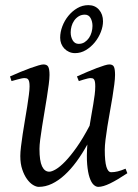

<svg xmlns="http://www.w3.org/2000/svg" viewBox="-20 -708 539 748"><path d="M476.1 -33.2Q436.5 -6.8 408.9 6.6Q381.3 20 362.8 20Q353.5 20 344.5 11.5Q335.4 2.9 328.9 -16.6Q322.3 -36.1 319.6 -67.6Q316.9 -99.1 320.3 -145Q300.3 -108.9 278.1 -78.6Q255.9 -48.3 231.9 -26.4Q208 -4.4 182.6 7.8Q157.2 20 130.9 20Q121.1 20 108.6 12.5Q96.2 4.9 85.2 -10.3Q74.2 -25.4 66.7 -47.9Q59.1 -70.3 59.1 -100.1Q59.1 -114.7 61.8 -137.2Q64.5 -159.7 68.4 -185.5Q72.3 -211.4 77.1 -239.3Q82 -267.1 85.9 -292.5Q89.8 -317.9 92.5 -338.4Q95.2 -358.9 95.2 -371.1Q95.2 -382.3 93.8 -388.9Q92.3 -395.5 89.6 -398.7Q86.9 -401.9 83.3 -402.8Q79.6 -403.8 75.2 -403.8Q70.8 -403.8 62.5 -402.1Q54.2 -400.4 45.9 -397.9Q36.1 -395.5 24.9 -392.1L19 -410.2Q39.6 -419.4 60.3 -428Q81.1 -436.5 98.6 -442.9Q116.2 -449.2 129.6 -453.1Q143.1 -457 148.9 -457Q163.1 -457 168 -447.8Q172.9 -438.5 172.9 -416Q172.9 -401.9 169.9 -378.9Q167 -356 162.6 -328.6Q158.2 -301.3 153.3 -272Q148.4 -242.7 144 -215.3Q139.6 -188 136.7 -165Q133.8 -142.1 133.8 -127.9Q133.8 -81.1 143.8 -60.1Q153.8 -39.1 171.9 -39.1Q181.6 -39.1 197.8 -48.6Q213.9 -58.1 234.4 -79.3Q254.9 -100.6 279.1 -134.8Q303.2 -168.9 329.1 -218.3Q332.5 -239.3 336.2 -260.5Q339.8 -281.7 343.3 -301.5Q346.7 -321.3 348.9 -339.1Q351.1 -356.9 351.1 -371.1Q351.1 -382.3 349.9 -388.9Q348.6 -395.5 346.2 -398.7Q343.8 -401.9 340.6 -402.8Q337.4 -403.8 333 -403.8Q328.6 -403.8 321 -402.1Q313.5 -400.4 305.7 -397.9Q296.9 -395.5 287.1 -392.1L279.8 -410.2Q300.3 -419.4 320.3 -428Q340.3 -436.5 357.2 -442.9Q374 -449.2 386.7 -453.1Q399.4 -457 405.8 -457Q419.4 -457 423.8 -447.8Q428.2 -438.5 428.2 -416Q428.2 -401.9 425.3 -379.2Q422.4 -356.4 418 -329.3Q413.6 -302.2 408.2 -272.7Q402.8 -243.2 398.4 -215.6Q394 -188 391.1 -164.1Q388.2 -140.1 388.2 -124Q388.2 -79.6 394.5 -58.3Q400.9 -37.1 413.1 -37.1Q425.8 -37.1 438.7 -40.3Q451.7 -43.5 469.2 -50.8ZM340.3 -606.9Q340.3 -624 333 -637.5Q325.7 -650.9 310.5 -650.9Q296.9 -650.9 286.6 -644.5Q276.4 -638.2 269.3 -628.2Q262.2 -618.2 258.8 -606Q255.4 -593.8 255.4 -582Q255.4 -564 263.4 -550.5Q271.5 -537.1 286.6 -537.1Q299.8 -537.1 309.8 -543.7Q319.8 -550.3 326.7 -560.3Q333.5 -570.3 336.9 -582.8Q340.3 -595.2 340.3 -606.9ZM381.3 -625Q381.3 -605 372.8 -583.3Q364.3 -561.5 349.4 -543.2Q334.5 -524.9 314.7 -512.9Q294.9 -501 272.5 -501Q259.8 -501 249 -505.9Q238.3 -510.7 230.5 -519Q222.7 -527.3 218.5 -538.1Q214.4 -548.8 214.4 -561Q214.4 -583 222.9 -605.5Q231.4 -627.9 246.3 -646.2Q261.2 -664.6 281.2 -676.3Q301.3 -688 324.2 -688Q350.1 -688 365.7 -670.2Q381.3 -652.3 381.3 -625Z"/></svg>

Font: Gentium Plus Eur
Style: Italic
Weight: 400
Italic angle: -8°
Designer: J. Victor Gaultney, Annie Olsen, Iska Routamaa, Becca Hirsbrunner
Foundry: SIL International
Version: Version 5.000